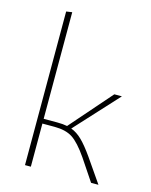

<svg xmlns="http://www.w3.org/2000/svg" viewBox="-109 -784 674 856"><g transform="rotate(15 228.0 -356.5)"><path d="M429 0H395L328 -100Q288 -158 256.5 -178.5Q225 -199 173 -199H117V0H90V-709L117 -713V-221H180Q207 -221 226 -217L393 -408H428L247 -211Q274 -201 298 -177.5Q322 -154 353 -110Z"/></g></svg>

Font: Ysabeau Infant Extralight
Style: Regular
Weight: 200
Designer: Christian Thalmann (Catharsis Fonts)
Version: Version 0.003